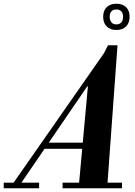

<svg xmlns="http://www.w3.org/2000/svg" viewBox="-86 -1011 727 1031"><path d="M-20 -20 502 -768 385 -551 22 -20ZM-66 0V-30H124V0ZM250 0V-30H569V0ZM146 -212V-245H415V-212ZM337 -10 386 -547H382L494 -768H545L490 -10ZM539 -850Q506 -850 487 -869Q468 -888 468 -921Q468 -954 487 -972.5Q506 -991 539 -991Q572 -991 591 -972.5Q610 -954 610 -921Q610 -888 591 -869Q572 -850 539 -850ZM539 -880Q557 -880 566 -891.5Q575 -903 575 -921Q575 -939 566 -949.5Q557 -960 539 -960Q521 -960 512 -949.5Q503 -939 503 -921Q503 -903 512 -891.5Q521 -880 539 -880Z"/></svg>

Font: Libre Bodoni
Style: Italic
Weight: 400
Italic angle: -13°
Designer: Pablo Impallari, Rodrigo Fuenzalida
Foundry: Impallari Type
Version: Version 2.005;gftools[0.9.23]